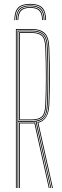

<svg xmlns="http://www.w3.org/2000/svg" viewBox="-20 -946 314 966"><path d="M60 0V-800H142Q181.5 -800 203.8 -780.6Q226 -761.2 228 -707Q231.2 -624.2 231 -552.6Q230.8 -481 228 -418Q224.8 -341.8 173 -328.5L246 0H242L168.2 -331.5Q196 -337.2 209.1 -357.9Q222.2 -378.5 224 -418.2Q226.8 -481.5 226.9 -553.8Q227 -626 224 -707Q222.2 -760 200.4 -778Q178.5 -796 142 -796H64V0ZM68 0V-792H142Q178.2 -792 198.2 -774.8Q218.2 -757.5 220 -706.8Q222.8 -630 222.9 -556.2Q223 -482.5 220 -418.2Q218.2 -377.5 204.8 -358.4Q191.2 -339.2 163.5 -334.8L237.8 0H233.8L159.5 -334Q150.8 -333 141 -333H72V0ZM72 -337H141Q175.2 -337 194.5 -352.8Q213.8 -368.5 216 -418.5Q218.8 -481.5 218.9 -554.2Q219 -627 216 -706.5Q214.2 -756 195.2 -772Q176.2 -788 142 -788H72ZM76 -341V-784H142Q174.8 -784 192.5 -769Q210.2 -754 212 -706.5Q214.8 -629.2 214.9 -556Q215 -482.8 212 -418.5Q209.8 -369.2 191.1 -355.1Q172.5 -341 141 -341ZM80 -345H141Q171.5 -345 188.8 -358.5Q206 -372 208 -418.8Q210.8 -482 210.9 -554.5Q211 -627 208 -706.5Q206.2 -753.5 188.9 -766.8Q171.5 -780 142 -780H80ZM76 0V-329H141Q149 -329 156.5 -329.8L229.5 0H225.5L153.2 -325.5Q146.2 -325 141 -325H80V0ZM132 -926.5Q89.8 -926.5 71.2 -907.6Q52.8 -888.8 52 -845.2H56Q56.8 -886.8 74.4 -904.6Q92 -922.5 132 -922.5Q172 -922.5 189.6 -904.6Q207.2 -886.8 208 -845.2H212Q211.2 -888.8 192.8 -907.6Q174.2 -926.5 132 -926.5ZM132 -918.5Q94.2 -918.5 77.5 -901.5Q60.8 -884.5 60 -845.2H64Q64.5 -882.2 80.4 -898.4Q96.2 -914.5 132 -914.5Q167.8 -914.5 183.6 -898.4Q199.5 -882.2 200 -845.2H204Q203.2 -884.5 186.6 -901.5Q170 -918.5 132 -918.5ZM132 -910.5Q98.2 -910.5 83.4 -895.4Q68.5 -880.2 68 -845.2H72Q72.5 -878 86.5 -892.2Q100.5 -906.5 132 -906.5Q163.5 -906.5 177.5 -892.2Q191.5 -878 192 -845.2H196Q195.5 -880.2 180.6 -895.4Q165.8 -910.5 132 -910.5Z"/></svg>

Font: Big Shoulders Inline Display Thin
Style: Regular
Weight: 100
Designer: Patric King
Foundry: XO Type Co
Version: Version 1.000